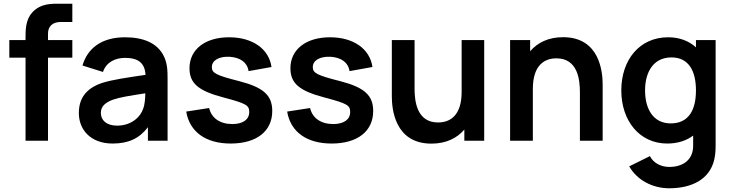

<svg xmlns="http://www.w3.org/2000/svg" viewBox="-20 -755 3929 1030"><path d="M368 -637V-735H300.5C261 -735 198 -738.5 152.5 -687.5C116 -647.5 117 -589.5 117 -548.5V-540H30V-445.5H117V0H237.5V-445.5H368V-540H237.5V-574.5C237.5 -611.5 259.5 -637 305.5 -637Z M858.5 -454.5C823 -526 746.5 -555 650.5 -555C523.5 -555 449 -494.5 422.5 -403.5L532.5 -369C550.5 -424 602 -444.5 650.5 -444.5C724 -444.5 756.5 -415.5 761 -353.5C666.5 -339.5 583 -328 526 -309.5C440.5 -280 403 -226.5 403 -148C403 -59 466.5 15 584 15C670 15 727.5 -12.5 773.5 -72.5V0H879V-331.5C879 -378 877.5 -416.5 858.5 -454.5ZM747.5 -170.5C735.5 -133 690 -81 608 -81C551 -81 521 -110 521 -149.5C521 -184.5 545 -205 586.5 -220.5C624.5 -233.5 673.5 -241 759.5 -254.5C759 -229.5 757.5 -195 747.5 -170.5Z M1217.5 15C1356.5 15 1440.5 -51 1440.5 -159.5C1440.5 -243.5 1393.5 -286 1264 -319.5C1137.5 -351.5 1116.5 -363.5 1116.5 -395C1116.5 -431 1154.5 -453 1211 -450.5C1269.5 -447 1307 -419.5 1313.5 -373.5L1436.5 -395.5C1423 -492.5 1335 -555 1209 -555C1080.5 -555 996.5 -490 996.5 -389C996.5 -308 1044 -267.5 1179.5 -232C1301.5 -199.5 1317 -190.5 1317 -154C1317 -114 1283.5 -89.5 1226 -89.5C1160 -89.5 1114 -122 1102 -175.5L979 -156.5C997 -47.5 1084 15 1217.5 15Z M1759 15C1898 15 1982 -51 1982 -159.5C1982 -243.5 1935 -286 1805.5 -319.5C1679 -351.5 1658 -363.5 1658 -395C1658 -431 1696 -453 1752.5 -450.5C1811 -447 1848.5 -419.5 1855 -373.5L1978 -395.5C1964.5 -492.5 1876.5 -555 1750.5 -555C1622 -555 1538 -490 1538 -389C1538 -308 1585.5 -267.5 1721 -232C1843 -199.5 1858.5 -190.5 1858.5 -154C1858.5 -114 1825 -89.5 1767.5 -89.5C1701.5 -89.5 1655.5 -122 1643.5 -175.5L1520.5 -156.5C1538.5 -47.5 1625.5 15 1759 15Z M2456.5 -262.5C2456.5 -131.5 2391.5 -98 2330 -98C2215 -98 2204 -213.5 2204 -280V-540H2082V-238.5C2082 -174.5 2095.5 15.5 2294.5 15.5C2372.5 15.5 2431.5 -13.5 2471 -60V0H2577.5V-540H2456.5Z M3000.5 -555.5C2922.5 -555.5 2863.5 -526.5 2824 -480V-540H2716.5V0H2838.5V-277.5C2838.5 -408.5 2903.5 -442 2965 -442C3080 -442 3091 -326.5 3091 -260V0H3213V-301.5C3213 -365.5 3199.5 -555.5 3000.5 -555.5Z M3713.5 -501C3675.5 -535.5 3625.5 -555 3564 -555C3411 -555 3313 -434 3313 -270C3313 -108 3410 15 3559.5 15C3615.5 15 3662 -0.5 3698.5 -27.5V24C3700 101 3645.5 140.5 3570.5 140.5C3528 140.5 3486.5 121.5 3466.5 82.5L3355.5 137.5C3397.5 211 3480 255 3570 255C3692 255 3787 206.5 3811.5 102C3817 78 3819 54 3819 26V-540H3713.5ZM3578 -93C3484 -93 3440.5 -171 3440.5 -270C3440.5 -368 3485 -447 3582 -447C3674 -447 3713.5 -375.5 3713.5 -270C3713.5 -165.5 3675 -93 3578 -93Z"/></svg>

Font: Hauora
Style: Bold
Weight: 700
Designer: Wayne Shih
Foundry: WCYS
Version: Version 1.001;hotconv 1.0.109;makeotfexe 2.5.65596